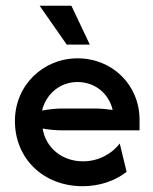

<svg xmlns="http://www.w3.org/2000/svg" viewBox="-20 -628 526 659"><path d="M209 -475H288.2L225 -608.3H116ZM263.9 11.1C320.1 11.1 373.6 -6.2 414.6 -38.2L391 -135.4C363.9 -100 318.1 -74.3 265.3 -74.3C191.7 -74.3 136.8 -121.5 126.4 -186.8C149.3 -182.6 172.2 -180.6 195.8 -180.6H459V-216.7C459 -336.8 365.3 -427.8 246.5 -427.8C127.1 -427.8 31.2 -334.7 31.2 -212.5C31.2 -84.7 127.8 11.1 263.9 11.1ZM124.3 -248.6C138.2 -305.6 186.1 -346.5 245.8 -346.5C305.6 -346.5 353.5 -307.6 366.7 -250.7C346.5 -253.5 325 -255.6 302.1 -255.6H195.8C171.5 -255.6 147.9 -252.8 124.3 -248.6Z"/></svg>

Font: Afacad Medium
Style: Regular
Weight: 500
Designer: Kristian Moeller
Foundry: Dicotype
Version: Version 1.000